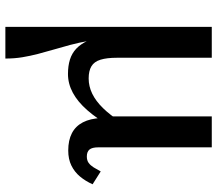

<svg xmlns="http://www.w3.org/2000/svg" viewBox="-68 -510 828 733"><g transform="rotate(90 346.5 -144.0)"><path d="M555 10Q516 10 489 -4Q462 -18 447.5 -46Q433 -74 431 -116L425 -123V-538H543V-105Q543 -81 551.5 -71Q560 -61 578 -61Q593 -61 602.5 -68Q612 -75 619.5 -87Q627 -99 635 -114L684 -83Q672 -56 654.5 -35Q637 -14 612.5 -2Q588 10 555 10ZM201 -538V-176Q201 -137 208.5 -113Q216 -89 233.5 -78.5Q251 -68 280 -68Q310 -68 338 -81.5Q366 -95 393 -122.5Q420 -150 446 -191L463 -151Q433 -99 401 -62.5Q369 -26 334.5 -7.5Q300 11 263 11Q232 11 208 3.5Q184 -4 166.5 -20.5Q149 -37 136.5 -63.5Q124 -90 115 -127L125 -158Q129 -111 136 -71Q143 -31 152 2.5Q161 36 170 66.5Q179 97 186.5 126Q194 155 199 185Q204 215 204 250H83V-538Z"/></g></svg>

Font: Roboto Serif Medium
Style: Regular
Weight: 500
Designer: Greg Gazdowicz
Foundry: Commercial Type
Version: Version 1.008